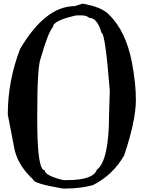

<svg xmlns="http://www.w3.org/2000/svg" viewBox="-20 -1035 797 1070"><path d="M439.5 -1014.6Q545.9 -997.1 587.9 -953.1Q680.7 -862.3 714.8 -689.5Q737.3 -571.3 737.3 -479.5Q737.3 -363.3 671.9 -168.9Q609.4 -59.6 497.1 -2.9Q426.8 15.6 347.7 15.6H329.1Q164.1 -12.7 164.1 -35.2Q73.2 -119.1 57.6 -219.7L23.4 -396.5Q23.4 -583 91.8 -761.7Q232.4 -1001 397.5 -1001ZM187.5 -396.5V-363.3Q187.5 -85.9 229.5 -85.9Q229.5 -56.6 333 -31.2H352.5Q500 -31.2 519.5 -88.9Q587.9 -139.6 587.9 -400.4L591.8 -530.3Q566.4 -851.6 545.9 -851.6Q522.5 -935.5 477.5 -935.5Q461.9 -949.2 435.5 -949.2H405.3Q275.4 -920.9 275.4 -884.8Q249 -857.4 207 -710.9Q187.5 -665 187.5 -396.5Z"/></svg>

Font: EG Dragon Caps 
Style: Regular
Weight: 400
Designer: Bill Roach / W.K. Roach
Version: Version 1.00 April 18, 2012, initial release